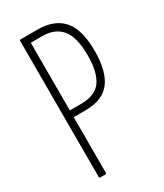

<svg xmlns="http://www.w3.org/2000/svg" viewBox="-169 -722 672 789"><g transform="rotate(-30 167.5 -327.5)"><path d="M65 0Q61 0 61 -5V-650Q61 -655 65 -655H147Q225 -655 265.5 -609.5Q306 -564 306 -461Q306 -366 269.5 -317.5Q233 -269 150 -269H95V-5Q95 0 90 0ZM95 -301H147Q217 -301 244.5 -341.5Q272 -382 272 -460Q272 -546 241 -584Q210 -622 150 -622H95Z"/></g></svg>

Font: Sofia Sans Extra Condensed ExtraLight
Style: Regular
Weight: 250
Designer: Botio Nikoltchev, Ani Petrova
Foundry: lettersoup
Version: Version 4.101